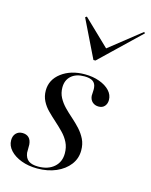

<svg xmlns="http://www.w3.org/2000/svg" viewBox="-107 -733 639 812"><g transform="rotate(15 213.0 -326.5)"><path d="M134.7 11.3Q96 11.3 64.9 -0.4Q33.9 -12.1 15.7 -31.9Q-2.4 -51.6 -2.4 -75.8Q-2.4 -95.2 8.5 -106.5Q19.4 -117.7 36.3 -117.7Q54 -117.7 64.5 -107.7Q75 -97.6 76.6 -77.4Q76.6 -71 76.6 -60.5Q76.6 -50 76.6 -41.9Q79.8 -18.5 94.4 -8.1Q108.9 2.4 136.3 2.4Q179.8 2.4 205.6 -20.2Q231.5 -42.7 231.5 -80.6Q231.5 -107.3 221 -128.2Q210.5 -149.2 193.5 -166.5Q176.6 -183.9 158.1 -200.4Q139.5 -216.9 122.6 -233.9Q105.6 -250.8 95.2 -271.4Q84.7 -291.9 84.7 -316.9Q84.7 -364.5 125.4 -395.2Q166.1 -425.8 227.4 -425.8Q262.9 -425.8 291.5 -415.3Q320.2 -404.8 336.7 -387.1Q353.2 -369.4 353.2 -346.8Q353.2 -330.6 344 -319.8Q334.7 -308.9 317.7 -308.9Q301.6 -308.9 290.7 -318.5Q279.8 -328.2 278.2 -345.2Q278.2 -354 279 -363.7Q279.8 -373.4 279 -380.6Q277.4 -399.2 264.9 -408.1Q252.4 -416.9 227.4 -416.9Q191.1 -416.9 170.2 -398.4Q149.2 -379.8 149.2 -347.6Q149.2 -323.4 159.7 -303.6Q170.2 -283.9 186.7 -266.9Q203.2 -250 222.2 -233.5Q241.1 -216.9 257.7 -198.8Q274.2 -180.6 284.7 -159.3Q295.2 -137.9 295.2 -110.5Q295.2 -75 274.2 -47.6Q253.2 -20.2 216.9 -4.4Q180.6 11.3 134.7 11.3ZM422.6 -663.7 427.4 -658.9 254.8 -493.5H246L165.3 -658.9L171.8 -663.7L296 -544.4L275 -546.8Z"/></g></svg>

Font: Playfair 144pt Light
Style: Italic
Weight: 300
Italic angle: -15.6°
Designer: Claus Eggers Sørensen
Foundry: Claus Eggers Sørensen
Version: Version 2.001;gftools[0.9.30]